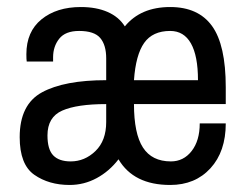

<svg xmlns="http://www.w3.org/2000/svg" viewBox="-20 -515 710 546"><path d="M622 -267V-219H361Q361 -135 386.5 -95.5Q412 -56 466 -56Q502 -56 525 -85.5Q548 -115 548 -164H622Q622 -84 578.5 -36.5Q535 11 464 11Q360 11 317 -62Q291 -28 255 -8.5Q219 11 178 11Q119 11 77.5 -18Q36 -47 36 -125Q36 -218 99.5 -252.5Q163 -287 282 -287V-349Q282 -387 265 -407Q248 -427 205 -427Q166 -427 148.5 -405Q131 -383 131 -352V-340H56Q55 -345 55 -361Q55 -425 98 -460Q141 -495 210 -495Q254 -495 286 -481Q318 -467 335 -440Q380 -495 464 -495Q544 -495 583 -441Q622 -387 622 -267ZM361 -287H543Q543 -356 523 -391.5Q503 -427 464 -427Q414 -427 390 -393Q366 -359 361 -287ZM115 -130Q115 -90 131.5 -73Q148 -56 181 -56Q221 -56 251.5 -85.5Q282 -115 282 -168V-219Q199 -219 157 -200.5Q115 -182 115 -130Z"/></svg>

Font: Pragati Narrow
Style: Regular
Weight: 400
Designer: Hector Gatti, Marcela Romero, Pablo Cosgaya and Nicolas Silva
Foundry: Omnibus-Type
Version: Version 1.010; ttfautohint (v1.3)